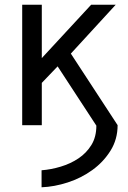

<svg xmlns="http://www.w3.org/2000/svg" viewBox="-20 -546 540 813"><path d="M280 -319 478 -16Q478 44 448 92Q418 140 371 174Q324 208 267 226.5Q210 245 156 247V175Q196 172 237.5 159.5Q279 147 312.5 124.5Q346 102 367 68Q388 34 388 -14L224 -265L157 -195V-16H74V-526H157V-300L366 -526H470Z"/></svg>

Font: D2Coding ligature
Style: Regular
Weight: 400
Monospace: yes
Designer: Yong-Rak Park; Jeong-Hwan Yoon; Sang-Min Lee;
Foundry: NHN Corporation
Version: Version 1.3.2; Build 20180524